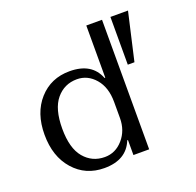

<svg xmlns="http://www.w3.org/2000/svg" viewBox="-125 -831 994 975"><g transform="rotate(-20 372.0 -344.0)"><path d="M524 -700V0H439V-81H435Q398 12 279 12Q178 12 114 -60.5Q50 -133 50 -251Q50 -368 114 -439.5Q178 -511 279 -511Q399 -511 435 -418H439V-700ZM439 -200V-287Q439 -366 398.5 -413Q358 -460 300 -460Q232 -460 188.5 -408Q145 -356 145 -249Q145 -143 188.5 -91.5Q232 -40 300 -40Q358 -40 398.5 -86.5Q439 -133 439 -200ZM664 -699 605 -441H569V-699Z"/></g></svg>

Font: Tenor Sans
Style: Regular
Weight: 400
Designer: Denis Masharov
Foundry: Denis Masharov
Version: Version 1.1